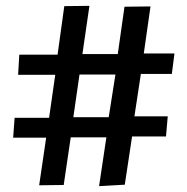

<svg xmlns="http://www.w3.org/2000/svg" viewBox="-20 -646 640 657"><path d="M319 -9 344 -176H222L198 -13L114 -12L138 -175H25L30 -243H148L169 -390H42L46 -459H177L200 -625L286 -626L262 -461H383L406 -623L495 -624L472 -463H577L568 -393H462L440 -248H554L548 -179H432L407 -14ZM231 -245H352L375 -391H252Z"/></svg>

Font: Inconsolata Expanded SemiBold
Style: Regular
Weight: 600
Width: 7
Monospace: yes
Designer: Raph Levien, Cyreal, Brenton Simpson
Foundry: Raph Levien, Cyreal, Google
Version: Version 3.001; ttfautohint (v1.8.2.53-6de2)